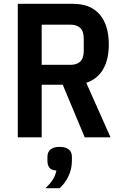

<svg xmlns="http://www.w3.org/2000/svg" viewBox="-20 -718 641 1004"><path d="M198 0H73V-698H362Q454 -698 501.5 -642Q549 -586 549 -486Q549 -407 519 -355.5Q489 -304 431 -285L558 0H423L308 -275H198ZM349 -379Q381 -379 399.5 -396Q418 -413 418 -453V-515Q418 -555 399.5 -572Q381 -589 349 -589H198V-379ZM292 50Q322 50 339 63Q356 76 356 102V122Q356 167 337.5 204.5Q319 242 292 266H218Q241 244 255 223Q269 202 275 174Q249 172 238.5 159Q228 146 228 122V102Q228 76 245 63Q262 50 292 50Z"/></svg>

Font: IBM Plex Sans Condensed SemiBold
Style: Regular
Weight: 600
Width: 3
Designer: Mike Abbink, Paul van der Laan, Pieter van Rosmalen
Foundry: Bold Monday
Version: Version 1.3